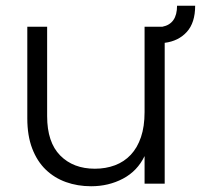

<svg xmlns="http://www.w3.org/2000/svg" viewBox="-20 -639 699 668"><path d="M659 -619Q659 -560 630 -528Q601 -496 553 -490V0H483V-96Q458 -44 408 -17.5Q358 9 297 9Q250 9 209.5 -5.5Q169 -20 139 -49Q109 -78 92 -122.5Q75 -167 75 -227V-546H144V-235Q144 -144 189.5 -98Q235 -52 310 -52Q348 -52 380 -64Q412 -76 435 -100.5Q458 -125 470.5 -162Q483 -199 483 -249V-546H545Q596 -556 596 -619Z"/></svg>

Font: SVN-Poppins Light
Style: Regular
Weight: 300
Designer: Ninad Kale (Devanagari), Jonny Pinhorn (Latin)
Foundry: Indian Type Foundry
Version: Version 3.002 2017; ttfautohint (v1.8.3)